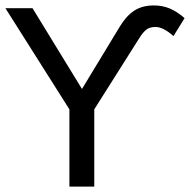

<svg xmlns="http://www.w3.org/2000/svg" viewBox="-20 -689 702 709"><path d="M548.3 -668.9Q579.1 -668.9 606 -658Q632.8 -647 661.6 -622.1L620.6 -555.7Q583 -589.4 554.2 -589.4Q531.2 -589.4 518.6 -578.1Q505.9 -566.9 495.1 -549.3L328.1 -285.2V0H236.3V-285.2L0 -658.7H100.1L282.7 -360.4L423.3 -592.3Q446.8 -630.9 476.1 -649.9Q505.4 -668.9 548.3 -668.9Z"/></svg>

Font: Liberation Mono
Style: Regular
Weight: 400
Monospace: yes
Designer: Steve Matteson
Foundry: Ascender Corporation
Version: Version 2.1.5